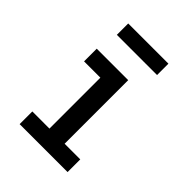

<svg xmlns="http://www.w3.org/2000/svg" viewBox="-187 -729 824 824"><g transform="rotate(45 225.0 -317.5)"><path d="M79 0V-77H183V-386H84V-463H275V-77H370V0ZM103 -566V-635H347V-566Z"/></g></svg>

Font: Inconsolata SemiCondensed SemiBold
Style: Regular
Weight: 600
Width: 4
Monospace: yes
Designer: Raph Levien, Cyreal, Brenton Simpson
Foundry: Raph Levien, Cyreal, Google
Version: Version 3.001; ttfautohint (v1.8.2.53-6de2)